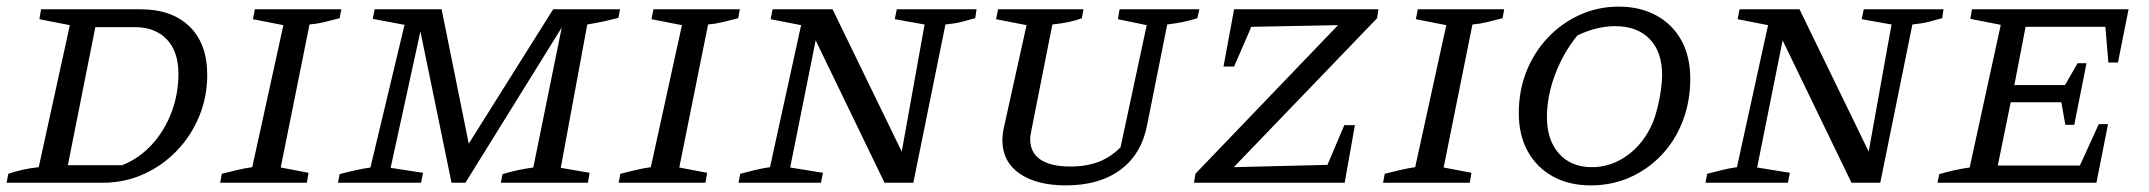

<svg xmlns="http://www.w3.org/2000/svg" viewBox="-20 -552 6491 580"><path d="M404 -524Q499 -524 552.5 -472Q606 -420 606 -326Q606 -259 581.5 -200Q557 -141 513.5 -96Q470 -51 413 -25.5Q356 0 291 0H0L5 -27Q22 -33 45.5 -38.5Q69 -44 97 -47L191 -476L99 -494L104 -524ZM349 -53Q400 -73 438.5 -115Q477 -157 498 -212.5Q519 -268 519 -328Q519 -397 483.5 -433.5Q448 -470 388 -470H268L185 -53Z M645 0 650 -27Q674 -33 697 -38.5Q720 -44 742 -47L836 -476L744 -494L750 -524H1011L1006 -497Q979 -490 958.5 -485Q938 -480 915 -478L828 -46L912 -30L907 0Z M1001 0 1006 -26Q1032 -33 1055 -38Q1078 -43 1099 -46L1202 -477L1106 -495L1112 -524H1314L1396 -118L1651 -524H1853L1848 -498Q1821 -491 1799.5 -486.5Q1778 -482 1754 -478L1674 -45L1761 -30L1756 0H1493L1498 -26Q1521 -33 1544.5 -38Q1568 -43 1591 -46L1677 -469L1386 0H1344L1250 -457L1160 -45L1258 -30L1252 0Z M1849 0 1854 -27Q1878 -33 1901 -38.5Q1924 -44 1946 -47L2040 -476L1948 -494L1954 -524H2215L2210 -497Q2183 -490 2162.5 -485Q2142 -480 2119 -478L2032 -46L2116 -30L2111 0Z M2689 -524H2930L2926 -497Q2904 -491 2885 -486Q2866 -481 2836 -478L2739 0H2652L2444 -430L2367 -46L2466 -30L2460 0H2211L2216 -27Q2239 -33 2261.5 -38.5Q2284 -44 2306 -47L2400 -476L2308 -494L2314 -524H2495L2704 -94L2773 -478L2683 -494Z M3200 8Q3111 8 3059.5 -28Q3008 -64 3008 -129Q3008 -136 3009 -145.5Q3010 -155 3012 -164L3081 -476L2989 -494L2995 -524H3253L3248 -497Q3230 -490 3208.5 -485.5Q3187 -481 3159 -478L3096 -160Q3094 -150 3093 -144Q3092 -138 3092 -132Q3092 -91 3123 -70Q3154 -49 3213 -49Q3262 -49 3298.5 -63Q3335 -77 3365 -107L3444 -476L3357 -494L3362 -524H3603L3597 -497Q3579 -491 3558 -486.5Q3537 -482 3506 -478L3445 -173Q3428 -86 3364.5 -39Q3301 8 3200 8Z M4140 -497 3707 -47 3990 -54 4041 -174H4073L4042 0H3587L3591 -27L4022 -476L3760 -471L3708 -351H3676L3708 -524H4144Z M4158 0 4163 -27Q4187 -33 4210 -38.5Q4233 -44 4255 -47L4349 -476L4257 -494L4263 -524H4524L4519 -497Q4492 -490 4471.5 -485Q4451 -480 4428 -478L4341 -46L4425 -30L4420 0Z M4785 8Q4720 8 4671 -19Q4622 -46 4595 -95Q4568 -144 4568 -210Q4568 -278 4591 -336Q4614 -394 4655.5 -438Q4697 -482 4752 -507Q4807 -532 4870 -532Q4935 -532 4984 -505Q5033 -478 5059.5 -429.5Q5086 -381 5086 -314Q5086 -246 5063.5 -187Q5041 -128 5000 -84.5Q4959 -41 4904.5 -16.5Q4850 8 4785 8ZM4789 -47Q4847 -47 4896.5 -83Q4946 -119 4973 -182Q4981 -202 4987.5 -228.5Q4994 -255 4997.5 -281Q5001 -307 5001 -325Q5001 -395 4963.5 -434Q4926 -473 4859 -473Q4804 -473 4745 -445Q4702 -392 4677.5 -326.5Q4653 -261 4653 -198Q4653 -129 4689.5 -88Q4726 -47 4789 -47Z M5610 -524H5851L5847 -497Q5825 -491 5806 -486Q5787 -481 5757 -478L5660 0H5573L5365 -430L5288 -46L5387 -30L5381 0H5132L5137 -27Q5160 -33 5182.5 -38.5Q5205 -44 5227 -47L5321 -476L5229 -494L5235 -524H5416L5625 -94L5694 -478L5604 -494Z M5833 0 5838 -26Q5862 -33 5885 -38Q5908 -43 5930 -46L6024 -477L5932 -495L5937 -524H6410L6378 -363H6349L6340 -471H6099L6065 -295H6218L6256 -361H6283L6246 -175H6219L6207 -243H6054L6015 -52H6263L6320 -177H6348L6313 0Z"/></svg>

Font: Piazzolla SC
Style: Italic
Weight: 400
Italic angle: -11.3°
Designer: Juan Pablo del Peral
Foundry: Huerta Tipografica
Version: Version 1.330